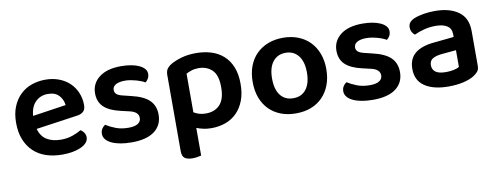

<svg xmlns="http://www.w3.org/2000/svg" viewBox="-58 -780 3261 1258"><g transform="rotate(-10 1572.5 -151.0)"><path d="M166 -180Q180 -129 218 -106Q256 -83 312 -83Q354 -83 389.5 -95.5Q425 -108 447 -122Q461 -114 470 -100Q479 -86 479 -70Q479 -50 465.5 -34.5Q452 -19 428.5 -8Q405 3 373 9Q341 15 304 15Q245 15 196.5 -1Q148 -17 113.5 -49.5Q79 -82 59.5 -130Q40 -178 40 -242Q40 -304 59 -350Q78 -396 110.5 -427Q143 -458 186 -473Q229 -488 277 -488Q326 -488 367 -472.5Q408 -457 437 -429.5Q466 -402 482.5 -363.5Q499 -325 499 -280Q499 -252 484.5 -238Q470 -224 444 -220ZM277 -393Q228 -393 195 -360.5Q162 -328 158 -268L380 -301Q376 -338 351 -365.5Q326 -393 277 -393Z M969 -134Q969 -64 917 -24.5Q865 15 765 15Q724 15 690.5 9Q657 3 632.5 -8.5Q608 -20 594.5 -36.5Q581 -53 581 -73Q581 -92 589.5 -106Q598 -120 612 -129Q640 -111 676.5 -97Q713 -83 761 -83Q802 -83 823 -96.5Q844 -110 844 -134Q844 -175 784 -188L728 -201Q654 -218 618.5 -252Q583 -286 583 -343Q583 -408 635 -448.5Q687 -489 781 -489Q817 -489 847.5 -483.5Q878 -478 900.5 -467.5Q923 -457 935.5 -442.5Q948 -428 948 -409Q948 -391 940 -377.5Q932 -364 921 -356Q912 -362 897.5 -368Q883 -374 865.5 -379Q848 -384 828.5 -387.5Q809 -391 790 -391Q751 -391 729 -378.5Q707 -366 707 -343Q707 -326 719.5 -315Q732 -304 763 -297L812 -285Q895 -266 932 -229.5Q969 -193 969 -134Z M1295 14Q1266 14 1241.5 8.5Q1217 3 1197 -5V179Q1188 181 1173 184Q1158 187 1139 187Q1104 187 1087 174Q1070 161 1070 128V-379Q1070 -403 1079.5 -418Q1089 -433 1110 -446Q1139 -463 1182 -475.5Q1225 -488 1279 -488Q1334 -488 1380.5 -473.5Q1427 -459 1461 -428.5Q1495 -398 1514 -351Q1533 -304 1533 -239Q1533 -176 1515 -129Q1497 -82 1465.5 -50Q1434 -18 1390.5 -2Q1347 14 1295 14ZM1276 -87Q1336 -87 1370 -124Q1404 -161 1404 -239Q1404 -320 1369 -354Q1334 -388 1279 -388Q1252 -388 1231.5 -381Q1211 -374 1196 -366V-109Q1212 -99 1231.5 -93Q1251 -87 1276 -87Z M2103 -237Q2103 -179 2085.5 -132.5Q2068 -86 2036 -53Q2004 -20 1959 -2.5Q1914 15 1858 15Q1802 15 1757 -2.5Q1712 -20 1680 -52.5Q1648 -85 1630.5 -131.5Q1613 -178 1613 -237Q1613 -295 1630.5 -341.5Q1648 -388 1680.5 -420.5Q1713 -453 1758 -470.5Q1803 -488 1858 -488Q1913 -488 1958 -470.5Q2003 -453 2035.5 -420Q2068 -387 2085.5 -340.5Q2103 -294 2103 -237ZM1858 -388Q1804 -388 1773 -348.5Q1742 -309 1742 -237Q1742 -164 1772.5 -125Q1803 -86 1858 -86Q1913 -86 1943.5 -125.5Q1974 -165 1974 -237Q1974 -309 1943 -348.5Q1912 -388 1858 -388Z M2575 -134Q2575 -64 2523 -24.5Q2471 15 2371 15Q2330 15 2296.5 9Q2263 3 2238.5 -8.5Q2214 -20 2200.5 -36.5Q2187 -53 2187 -73Q2187 -92 2195.5 -106Q2204 -120 2218 -129Q2246 -111 2282.5 -97Q2319 -83 2367 -83Q2408 -83 2429 -96.5Q2450 -110 2450 -134Q2450 -175 2390 -188L2334 -201Q2260 -218 2224.5 -252Q2189 -286 2189 -343Q2189 -408 2241 -448.5Q2293 -489 2387 -489Q2423 -489 2453.5 -483.5Q2484 -478 2506.5 -467.5Q2529 -457 2541.5 -442.5Q2554 -428 2554 -409Q2554 -391 2546 -377.5Q2538 -364 2527 -356Q2518 -362 2503.5 -368Q2489 -374 2471.5 -379Q2454 -384 2434.5 -387.5Q2415 -391 2396 -391Q2357 -391 2335 -378.5Q2313 -366 2313 -343Q2313 -326 2325.5 -315Q2338 -304 2369 -297L2418 -285Q2501 -266 2538 -229.5Q2575 -193 2575 -134Z M2873 -81Q2902 -81 2926 -86.5Q2950 -92 2961 -100V-211L2864 -202Q2824 -198 2803 -184.5Q2782 -171 2782 -142Q2782 -113 2803.5 -97Q2825 -81 2873 -81ZM2869 -488Q2967 -488 3025.5 -446Q3084 -404 3084 -316V-85Q3084 -61 3072 -47Q3060 -33 3042 -22Q3014 -5 2971 5Q2928 15 2873 15Q2773 15 2715.5 -23.5Q2658 -62 2658 -139Q2658 -206 2700.5 -241.5Q2743 -277 2824 -285L2961 -299V-317Q2961 -355 2933.5 -373Q2906 -391 2856 -391Q2817 -391 2780 -381.5Q2743 -372 2714 -358Q2703 -366 2695.5 -379.5Q2688 -393 2688 -409Q2688 -429 2697.5 -441.5Q2707 -454 2728 -464Q2757 -476 2794 -482Q2831 -488 2869 -488Z"/></g></svg>

Font: Baloo Chettan 2 SemiBold
Style: Regular
Weight: 600
Designer: Maithili Shingre, Unnati Kotecha and Ek Type
Foundry: Ek Type
Version: Version 1.640;hotconv 1.0.111;makeotfexe 2.5.65597; ttfautoh